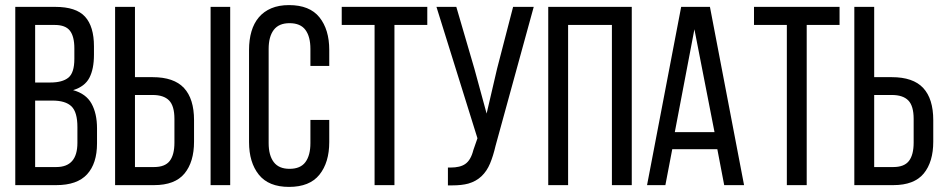

<svg xmlns="http://www.w3.org/2000/svg" viewBox="-20 -727 3716 754"><path d="M197 -700Q279 -700 314 -661.5Q349 -623 349 -545V-512Q349 -456 331 -421.5Q313 -387 267 -373Q318 -359 339.5 -320Q361 -281 361 -223V-164Q361 -85 322 -42.5Q283 0 201 0H40V-700ZM178 -403Q225 -403 248.5 -422Q272 -441 272 -496V-537Q272 -584 254.5 -606.5Q237 -629 195 -629H118V-403ZM201 -71Q284 -71 284 -166V-228Q284 -287 260.5 -309.5Q237 -332 186 -332H118V-71Z M579 -424Q663 -424 702.5 -381.5Q742 -339 742 -255V-171Q742 -91 704.5 -45.5Q667 0 585 0H432V-700H510V-424ZM884 -700V0H807V-700ZM585 -71Q628 -71 646.5 -95Q665 -119 665 -167V-260Q665 -311 644 -332.5Q623 -354 579 -354H510V-71Z M1115 -707Q1196 -707 1234.5 -659Q1273 -611 1273 -531V-468H1199V-535Q1199 -583 1179.5 -609.5Q1160 -636 1117 -636Q1075 -636 1055 -609.5Q1035 -583 1035 -535V-165Q1035 -117 1055 -90.5Q1075 -64 1117 -64Q1160 -64 1179.5 -90.5Q1199 -117 1199 -165V-256H1273V-169Q1273 -89 1234.5 -41Q1196 7 1115 7Q1035 7 996.5 -41Q958 -89 958 -169V-531Q958 -571 967.5 -603.5Q977 -636 996.5 -659Q1016 -682 1045.5 -694.5Q1075 -707 1115 -707Z M1451 0V-629H1322V-700H1658V-629H1529V0Z M1926 -154Q1917 -115 1904.5 -85Q1892 -55 1871 -35Q1850 -15 1819 -6Q1793 1 1756 1H1739V-69H1749Q1787 -69 1807 -83Q1829 -98 1839 -138L1855 -184L1694 -700H1772L1843 -457L1891 -281L1932 -457L1995 -700H2076Z M2211 -629V0H2133V-700H2461V0H2383V-629Z M2620 -141 2593 0H2521L2655 -700H2768L2902 0H2824L2797 -141ZM2630 -208H2786L2707 -612Z M3070 0V-629H2941V-700H3277V-629H3148V0Z M3482 -424Q3566 -424 3605.5 -381.5Q3645 -339 3645 -255V-171Q3645 -91 3607.5 -45.5Q3570 0 3488 0H3335V-700H3413V-424ZM3488 -71Q3531 -71 3549.5 -95Q3568 -119 3568 -167V-260Q3568 -311 3547 -332.5Q3526 -354 3482 -354H3413V-71Z"/></svg>

Font: Bebas Neue Regular
Style: Regular
Weight: 400
Designer: Ryoichi Tsunekawa & LGV (GE)
Foundry: Free Software Foundation, Inc.
Version: Version 1.003 August 13, 2016